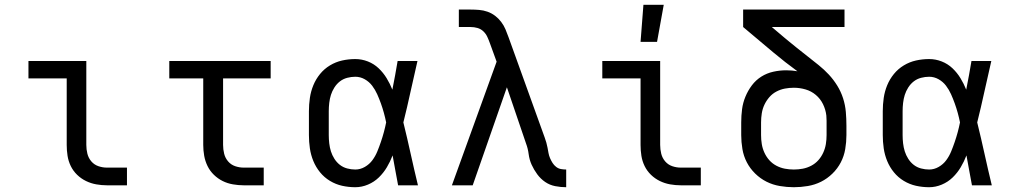

<svg xmlns="http://www.w3.org/2000/svg" viewBox="-20 -775 4240 803"><path d="M511 0H427Q405 0 382.5 -4Q360 -8 339.5 -18Q319 -28 302.5 -44Q286 -60 276 -80.5Q266 -101 262.5 -123.5Q259 -146 259 -169V-447H99V-520H341V-169Q341 -150 345.5 -132Q350 -114 362 -100Q374 -86 391.5 -80Q409 -74 427 -74H511Z M1083 0H999Q977 0 954 -4Q931 -8 911 -18Q891 -28 874.5 -44Q858 -60 848 -80.5Q838 -101 834 -123.5Q830 -146 830 -169V-447H688V-520H1112V-447H913V-169Q913 -150 917.5 -132Q922 -114 934 -100Q946 -86 963.5 -80Q981 -74 999 -74H1083Z M1466 8Q1438 8 1411 2Q1384 -4 1360 -18.5Q1336 -33 1318.5 -54.5Q1301 -76 1290.5 -101.5Q1280 -127 1276 -154.5Q1272 -182 1272 -210V-310Q1272 -338 1276 -365.5Q1280 -393 1290.5 -418.5Q1301 -444 1318.5 -465.5Q1336 -487 1360 -501.5Q1384 -516 1411 -522Q1438 -528 1466 -528Q1493 -528 1518.5 -518Q1544 -508 1563.5 -489.5Q1583 -471 1597 -448Q1611 -425 1621 -400Q1627 -430 1632.5 -460Q1638 -490 1643 -520H1726Q1711 -456 1697 -391.5Q1683 -327 1667 -263Q1683 -198 1697.5 -132Q1712 -66 1728 0H1645Q1639 -31 1633.5 -62Q1628 -93 1622 -125Q1612 -99 1598 -75.5Q1584 -52 1564.5 -33Q1545 -14 1519 -3Q1493 8 1466 8ZM1466 -66Q1487 -66 1506 -77Q1525 -88 1537.5 -105Q1550 -122 1558 -141.5Q1566 -161 1573 -181.5Q1580 -202 1585.5 -222.5Q1591 -243 1595 -263Q1591 -283 1585.5 -303Q1580 -323 1573 -342.5Q1566 -362 1557.5 -381Q1549 -400 1536.5 -416.5Q1524 -433 1505.5 -443.5Q1487 -454 1466 -454Q1449 -454 1432 -449.5Q1415 -445 1401.5 -434.5Q1388 -424 1378.5 -409Q1369 -394 1364 -378Q1359 -362 1357 -344.5Q1355 -327 1355 -310V-210Q1355 -193 1357 -175.5Q1359 -158 1364 -142Q1369 -126 1378.5 -111Q1388 -96 1401.5 -85.5Q1415 -75 1432 -70.5Q1449 -66 1466 -66Z M2348 8Q2325 8 2302 3.5Q2279 -1 2260 -14Q2241 -27 2227 -46Q2213 -65 2203.5 -86Q2194 -107 2191 -130.5Q2188 -154 2180 -175L2100 -410L1957 0H1870L2057 -517L2029 -594Q2024 -608 2018 -621Q2012 -634 2001.5 -644Q1991 -654 1977 -658Q1963 -662 1948 -662H1899V-735H1948Q1966 -735 1984 -733.5Q2002 -732 2019 -726Q2036 -720 2050.5 -709Q2065 -698 2076 -683.5Q2087 -669 2094 -652.5Q2101 -636 2107 -619L2258 -200Q2262 -189 2265 -178.5Q2268 -168 2270 -157Q2272 -146 2274 -135Q2276 -124 2280.5 -113.5Q2285 -103 2291 -93.5Q2297 -84 2306 -77Q2315 -70 2326 -68Q2337 -66 2348 -66Z M2911 0H2827Q2805 0 2782.5 -4Q2760 -8 2739.5 -18Q2719 -28 2702.5 -44Q2686 -60 2676 -80.5Q2666 -101 2662.5 -123.5Q2659 -146 2659 -169V-447H2499V-520H2741V-169Q2741 -150 2745.5 -132Q2750 -114 2762 -100Q2774 -86 2791.5 -80Q2809 -74 2827 -74H2911ZM2659 -600 2671 -755H2756L2728 -600Z M3300 8Q3271 8 3241.5 3Q3212 -2 3186 -15Q3160 -28 3138.5 -49Q3117 -70 3103.5 -96Q3090 -122 3085 -151.5Q3080 -181 3080 -210V-263Q3080 -291 3083.5 -318Q3087 -345 3097.5 -370.5Q3108 -396 3124.5 -418Q3141 -440 3164 -454.5Q3187 -469 3214 -475Q3241 -481 3268 -481Q3280 -481 3292 -480Q3304 -479 3315 -477Q3289 -496 3264 -515.5Q3239 -535 3214 -556L3088 -662V-735H3512V-662H3208L3267 -612Q3290 -593 3312.5 -575Q3335 -557 3358 -539Q3381 -521 3404 -502.5Q3427 -484 3446.5 -463Q3466 -442 3481.5 -417Q3497 -392 3506 -364Q3515 -336 3517.5 -307Q3520 -278 3520 -249V-210Q3520 -181 3515 -151.5Q3510 -122 3496.5 -96Q3483 -70 3461.5 -49Q3440 -28 3414 -15Q3388 -2 3358.5 3Q3329 8 3300 8ZM3300 -66Q3319 -66 3337.5 -69.5Q3356 -73 3373 -82Q3390 -91 3402.5 -105Q3415 -119 3423 -136.5Q3431 -154 3434 -172.5Q3437 -191 3437 -210V-249Q3437 -259 3437 -270Q3437 -281 3436 -292Q3433 -317 3422 -339.5Q3411 -362 3392 -378Q3373 -394 3349 -401Q3325 -408 3300 -408Q3281 -408 3262.5 -404.5Q3244 -401 3227 -392Q3210 -383 3197.5 -368.5Q3185 -354 3177 -337Q3169 -320 3166 -301Q3163 -282 3163 -263V-210Q3163 -191 3166 -172.5Q3169 -154 3177 -136.5Q3185 -119 3197.5 -105Q3210 -91 3227 -82Q3244 -73 3262.5 -69.5Q3281 -66 3300 -66Z M3866 8Q3838 8 3811 2Q3784 -4 3760 -18.5Q3736 -33 3718.5 -54.5Q3701 -76 3690.5 -101.5Q3680 -127 3676 -154.5Q3672 -182 3672 -210V-310Q3672 -338 3676 -365.5Q3680 -393 3690.5 -418.5Q3701 -444 3718.5 -465.5Q3736 -487 3760 -501.5Q3784 -516 3811 -522Q3838 -528 3866 -528Q3893 -528 3918.5 -518Q3944 -508 3963.5 -489.5Q3983 -471 3997 -448Q4011 -425 4021 -400Q4027 -430 4032.5 -460Q4038 -490 4043 -520H4126Q4111 -456 4097 -391.5Q4083 -327 4067 -263Q4083 -198 4097.5 -132Q4112 -66 4128 0H4045Q4039 -31 4033.5 -62Q4028 -93 4022 -125Q4012 -99 3998 -75.5Q3984 -52 3964.5 -33Q3945 -14 3919 -3Q3893 8 3866 8ZM3866 -66Q3887 -66 3906 -77Q3925 -88 3937.5 -105Q3950 -122 3958 -141.5Q3966 -161 3973 -181.5Q3980 -202 3985.5 -222.5Q3991 -243 3995 -263Q3991 -283 3985.5 -303Q3980 -323 3973 -342.5Q3966 -362 3957.5 -381Q3949 -400 3936.5 -416.5Q3924 -433 3905.5 -443.5Q3887 -454 3866 -454Q3849 -454 3832 -449.5Q3815 -445 3801.5 -434.5Q3788 -424 3778.5 -409Q3769 -394 3764 -378Q3759 -362 3757 -344.5Q3755 -327 3755 -310V-210Q3755 -193 3757 -175.5Q3759 -158 3764 -142Q3769 -126 3778.5 -111Q3788 -96 3801.5 -85.5Q3815 -75 3832 -70.5Q3849 -66 3866 -66Z"/></svg>

Font: R Plex Mono
Style: Regular
Weight: 400
Monospace: yes
Designer: Belleve Invis
Foundry: Belleve Invis
Version: Version 31.8.0